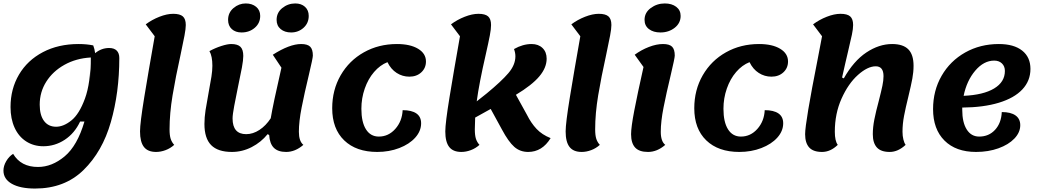

<svg xmlns="http://www.w3.org/2000/svg" viewBox="-39 -855 6024 1112"><path d="M652 -519Q652 -319 603 -148Q554 23 444.5 130Q335 237 164 237Q78 237 29.5 209.5Q-19 182 -19 133Q-19 106 -3 78.5Q13 51 37 36Q82 112 181 112Q262 112 335.5 50.5Q409 -11 450 -151H425Q393 -83 336 -45.5Q279 -8 212 -8Q156 -8 112.5 -36Q69 -64 45.5 -115.5Q22 -167 22 -235Q22 -340 71 -423Q120 -506 209.5 -553Q299 -600 416 -600Q463 -600 501 -592Q509 -571 512 -547Q548 -577 593 -577Q622 -577 637 -562Q652 -547 652 -519ZM487 -402Q488 -421 488 -461Q488 -501 487 -522H486ZM486 -522Q401 -517 334 -479.5Q267 -442 229 -382Q191 -322 191 -249Q191 -188 216 -154.5Q241 -121 286 -121Q329 -121 374.5 -157.5Q420 -194 453 -284Q486 -374 486 -522Z M772 -94Q772 -142 796.5 -292Q821 -442 857 -645L805 -714Q841 -741 884.5 -758Q928 -775 964 -775Q1003 -775 1020 -760Q1037 -745 1037 -710Q1037 -689 1029.5 -649Q1022 -609 1007 -539Q978 -408 960.5 -303Q943 -198 943 -106Q943 -71 949.5 -51Q956 -31 970 -16Q948 4 920 14.5Q892 25 865 25Q817 25 794.5 -4Q772 -33 772 -94Z M1718 -16Q1671 25 1618 25Q1571 25 1547 1Q1523 -23 1520 -73L1511 -78Q1473 -31 1418.5 -3Q1364 25 1304 25Q1223 25 1184 -14.5Q1145 -54 1145 -137Q1145 -175 1151.5 -217Q1158 -259 1170 -323Q1180 -376 1185.5 -411Q1191 -446 1191 -474Q1191 -530 1174 -559Q1207 -577 1242.5 -588.5Q1278 -600 1300 -600Q1337 -600 1353.5 -584Q1370 -568 1370 -531Q1370 -507 1362 -463.5Q1354 -420 1338 -345Q1327 -292 1317.5 -241.5Q1308 -191 1308 -169Q1308 -78 1387 -78Q1426 -78 1463.5 -102.5Q1501 -127 1529 -170Q1542 -249 1591 -463L1541 -538Q1638 -600 1705 -600Q1742 -600 1757.5 -584.5Q1773 -569 1773 -533Q1773 -519 1750 -422Q1724 -314 1708 -232.5Q1692 -151 1692 -92Q1692 -37 1718 -16ZM1282 -740Q1282 -782 1313.5 -808.5Q1345 -835 1384 -835Q1421 -835 1444.5 -815.5Q1468 -796 1468 -763Q1468 -721 1436.5 -694Q1405 -667 1360 -667Q1325 -667 1303.5 -686.5Q1282 -706 1282 -740ZM1563 -740Q1563 -782 1596 -808.5Q1629 -835 1671 -835Q1706 -835 1727.5 -815.5Q1749 -796 1749 -763Q1749 -721 1719 -694Q1689 -667 1647 -667Q1610 -667 1586.5 -686.5Q1563 -706 1563 -740Z M1885 -228Q1885 -334 1934 -419Q1983 -504 2068.5 -552Q2154 -600 2260 -600Q2337 -600 2382.5 -572.5Q2428 -545 2428 -499Q2428 -461 2401 -436Q2374 -411 2332 -411Q2292 -411 2258.5 -432.5Q2225 -454 2205 -495Q2162 -478 2127.5 -438Q2093 -398 2073.5 -342Q2054 -286 2054 -225Q2054 -148 2080.5 -106Q2107 -64 2155 -64Q2211 -64 2250.5 -108.5Q2290 -153 2293 -217Q2345 -217 2372.5 -198Q2400 -179 2400 -141Q2400 -96 2366 -58Q2332 -20 2273.5 2.5Q2215 25 2146 25Q2024 25 1954.5 -42Q1885 -109 1885 -228Z M3150 -55Q3101 25 3020 25Q2973 25 2939.5 -4.5Q2906 -34 2868 -105L2803 -224L2713 -174Q2711 -128 2711 -106Q2711 -71 2717.5 -51Q2724 -31 2738 -16Q2716 4 2688 14.5Q2660 25 2633 25Q2585 25 2562.5 -4Q2540 -33 2540 -94Q2540 -142 2564.5 -292Q2589 -442 2625 -645L2573 -714Q2609 -741 2652.5 -758Q2696 -775 2732 -775Q2771 -775 2788 -760Q2805 -745 2805 -710Q2805 -687 2798 -650Q2791 -613 2774 -538Q2736 -373 2722 -268L2780 -314Q2865 -384 2905.5 -431.5Q2946 -479 2946 -529Q2946 -549 2938 -571Q2989 -600 3040 -600Q3079 -600 3103 -577Q3127 -554 3127 -515Q3127 -463 3084.5 -412.5Q3042 -362 2949 -306L3013 -190Q3037 -142 3068.5 -108.5Q3100 -75 3150 -55Z M3237 -94Q3237 -142 3261.5 -292Q3286 -442 3322 -645L3270 -714Q3306 -741 3349.5 -758Q3393 -775 3429 -775Q3468 -775 3485 -760Q3502 -745 3502 -710Q3502 -689 3494.5 -649Q3487 -609 3472 -539Q3443 -408 3425.5 -303Q3408 -198 3408 -106Q3408 -71 3414.5 -51Q3421 -31 3435 -16Q3413 4 3385 14.5Q3357 25 3330 25Q3282 25 3259.5 -4Q3237 -33 3237 -94Z M3694 -740Q3694 -782 3730 -808.5Q3766 -835 3811 -835Q3852 -835 3877.5 -815.5Q3903 -796 3903 -763Q3903 -721 3868.5 -694Q3834 -667 3786 -667Q3745 -667 3719.5 -686.5Q3694 -706 3694 -740ZM3616 -78Q3616 -118 3634.5 -214.5Q3653 -311 3688 -467L3637 -538Q3675 -566 3719 -583Q3763 -600 3801 -600Q3838 -600 3853.5 -584.5Q3869 -569 3869 -533Q3869 -519 3846 -422Q3820 -314 3804 -232.5Q3788 -151 3788 -92Q3788 -36 3814 -16Q3767 25 3714 25Q3663 25 3639.5 -0.5Q3616 -26 3616 -78Z M3982 -228Q3982 -334 4031 -419Q4080 -504 4165.5 -552Q4251 -600 4357 -600Q4434 -600 4479.5 -572.5Q4525 -545 4525 -499Q4525 -461 4498 -436Q4471 -411 4429 -411Q4389 -411 4355.5 -432.5Q4322 -454 4302 -495Q4259 -478 4224.5 -438Q4190 -398 4170.5 -342Q4151 -286 4151 -225Q4151 -148 4177.5 -106Q4204 -64 4252 -64Q4308 -64 4347.5 -108.5Q4387 -153 4390 -217Q4442 -217 4469.5 -198Q4497 -179 4497 -141Q4497 -96 4463 -58Q4429 -20 4370.5 2.5Q4312 25 4243 25Q4121 25 4051.5 -42Q3982 -109 3982 -228Z M4624 -78Q4624 -145 4697 -514L4722 -645L4670 -714Q4706 -741 4749.5 -758Q4793 -775 4829 -775Q4868 -775 4885 -760Q4902 -745 4902 -710Q4902 -688 4895 -654.5Q4888 -621 4872 -554Q4868 -535 4857 -490Q4846 -445 4838 -406L4848 -401Q4905 -502 4978.5 -551Q5052 -600 5128 -600Q5191 -600 5221.5 -569.5Q5252 -539 5252 -474Q5252 -438 5245 -400Q5238 -362 5222 -296Q5206 -231 5197 -184Q5188 -137 5188 -92Q5188 -68 5193 -47.5Q5198 -27 5206 -16Q5162 25 5114 25Q5063 25 5039.5 -1Q5016 -27 5016 -78Q5016 -118 5025 -163.5Q5034 -209 5051 -272Q5065 -327 5071.5 -358Q5078 -389 5078 -414Q5078 -471 5033 -471Q4986 -471 4930 -421Q4874 -371 4835 -284Q4796 -197 4796 -92Q4796 -39 4813 -16Q4771 25 4722 25Q4671 25 4647.5 -1Q4624 -27 4624 -78Z M5534 -232V-219Q5534 -146 5560 -105Q5586 -64 5632 -64Q5688 -64 5724 -103Q5760 -142 5763 -206Q5815 -206 5842.5 -186.5Q5870 -167 5870 -130Q5870 -88 5836 -52.5Q5802 -17 5743.5 4Q5685 25 5614 25Q5497 25 5431 -41Q5365 -107 5365 -223Q5365 -330 5414.5 -416Q5464 -502 5551 -551Q5638 -600 5746 -600Q5833 -600 5881 -562Q5929 -524 5929 -456Q5929 -387 5882 -337Q5835 -287 5746 -260Q5657 -233 5534 -232ZM5542 -300Q5656 -305 5718.5 -342.5Q5781 -380 5781 -444Q5781 -471 5764 -487.5Q5747 -504 5719 -504Q5659 -504 5609.5 -446Q5560 -388 5542 -300Z"/></svg>

Font: Lemonada SemiBold
Style: Regular
Weight: 600
Designer: Mohamed Gaber (Arabic) Eduardo Tunni (Latin)
Foundry: Kief Type Foundry
Version: Version 3.006